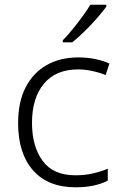

<svg xmlns="http://www.w3.org/2000/svg" viewBox="-20 -852 516 816"><path d="M301 -56Q184 -56 120.5 -128Q57 -200 57 -329Q57 -419 89 -481Q121 -543 178.5 -575.5Q236 -608 313 -608Q351 -608 385 -601Q419 -594 445 -582L429 -533Q402 -544 371 -550.5Q340 -557 312 -557Q217 -557 166.5 -496Q116 -435 116 -330Q116 -230 161 -168.5Q206 -107 301 -107Q340 -107 375 -115Q410 -123 438 -135V-84Q412 -71 378.5 -63.5Q345 -56 301 -56ZM432 -824Q417 -803 392.5 -775Q368 -747 340 -719.5Q312 -692 287 -672H247V-681Q266 -700 288 -727Q310 -754 330.5 -782Q351 -810 364 -832H432Z"/></svg>

Font: Noto Sans Malayalam UI Light
Style: Regular
Weight: 300
Designer: Jelle Bosma - Monotype Design Team
Foundry: Monotype Imaging Inc.
Version: Version 2.104; ttfautohint (v1.8.4.7-5d5b)